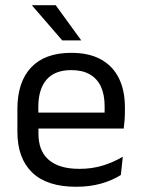

<svg xmlns="http://www.w3.org/2000/svg" viewBox="-20 -703 540 734"><path d="M271 11Q159.5 11 103 -43.5Q46.5 -98 46.5 -199.5V-286.5Q46.5 -389.5 99 -445.2Q151.5 -501 252.5 -501Q320.5 -501 366 -475.8Q411.5 -450.5 434.5 -404Q457.5 -357.5 457.5 -293V-275Q457.5 -259 456.2 -243Q455 -227 453 -211.5H378.5Q379.5 -235.5 379.8 -257Q380 -278.5 380 -296.5Q380 -341 365.8 -371.8Q351.5 -402.5 323.2 -418.8Q295 -435 252.5 -435Q189.5 -435 158 -398.5Q126.5 -362 126.5 -294V-247.5L127 -237.5V-191Q127 -160.5 136 -136Q145 -111.5 164.2 -93.8Q183.5 -76 213.2 -66.8Q243 -57.5 284 -57.5Q331.5 -57.5 372.5 -70Q413.5 -82.5 449.5 -104L442 -34Q409.5 -13.5 366.5 -1.2Q323.5 11 271 11ZM89 -211.5V-272.5H436V-211.5ZM193 -683 290 -549.5V-548.5H218L103 -681.5V-683Z"/></svg>

Font: Anek Gujarati Medium
Style: Regular
Weight: 400
Version: Version 1.003